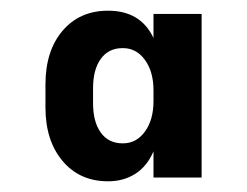

<svg xmlns="http://www.w3.org/2000/svg" viewBox="-20 -834 461 359"><path d="M357 -808V-502H267V-551Q255 -523 233 -509Q211 -495 182 -495Q129 -495 97 -533Q65 -571 65 -633V-676Q65 -739 97 -776.5Q129 -814 182 -814Q243 -814 267 -763V-808ZM267 -645V-665Q267 -700 251 -722Q235 -744 210 -744H209Q183 -744 168.5 -724Q154 -704 154 -669V-641Q154 -606 168.5 -586Q183 -566 209 -566H210Q235 -566 251 -588Q267 -610 267 -645Z"/></svg>

Font: 카카오 큰글씨 ExtraBold
Style: Regular
Weight: 800
Designer: Park Young-rak; Lee Sang-min; Kim Jung-jin; Min Bon; Park Min-gyu;
Foundry: Kakao Corporation
Version: Version 2.003